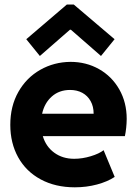

<svg xmlns="http://www.w3.org/2000/svg" viewBox="-20 -800 592 828"><path d="M24.4 -261.7Q24.4 -342.3 59.3 -403.8Q94.2 -465.3 153.8 -499Q213.4 -532.7 284.2 -533.2Q351.6 -533.2 407 -502Q462.4 -470.7 494.4 -414.6Q526.4 -358.4 526.4 -287.1Q525.9 -247.6 518.6 -212.9H164.6Q178.2 -167.5 214.1 -141.4Q250 -115.2 299.8 -115.2Q335 -115.2 371.3 -126.2Q407.7 -137.2 426.8 -152.3L474.6 -37.1Q443.8 -16.6 398.4 -4.4Q353 7.8 302.7 7.8Q218.8 7.8 155.5 -26.4Q92.3 -60.5 58.3 -121.8Q24.4 -183.1 24.4 -261.7ZM383.8 -309.6Q383.8 -340.8 370.8 -364Q357.9 -387.2 335 -399.7Q312 -412.1 282.2 -412.1Q235.4 -412.1 203.6 -384Q171.9 -356 161.6 -309.6ZM93.3 -630.9 268.1 -780.3H298.3L474.1 -630.9L415.5 -558.6L285.6 -671.9H281.7L151.9 -558.6Z"/></svg>

Font: Reddit Sans Strawberry ExBold
Style: Regular
Weight: 800
Designer: Stephen Hutchings
Foundry: Reddit
Version: Version 1.013